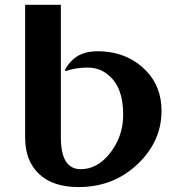

<svg xmlns="http://www.w3.org/2000/svg" viewBox="-20 -757 716 787"><path d="M301.8 9.8Q196.8 9.8 140.1 -43.9Q83 -97.7 83 -192.9V-737.3H229.5V-195.3Q229.5 -127.9 250 -95.7Q270.5 -63.5 310.5 -63.5Q375 -63.5 424.3 -121.1Q484.9 -192.9 484.9 -286.1Q484.9 -379.9 444.8 -428.7Q402.3 -480 340.3 -480Q290.5 -480 249 -465.8L245.6 -469.2Q258.3 -494.6 280.3 -514.2Q316.9 -546.9 379.9 -546.9Q500 -546.9 578.1 -467.8Q642.1 -402.8 642.1 -302.7Q642.1 -176.8 543.2 -83.5Q444.3 9.8 301.8 9.8Z"/></svg>

Font: Klaudia
Style: Bold
Weight: 700
Designer: Wojciech Kalinowski "wmk69" (wmk69@o2.pl)
Foundry: Wojciech Kalinowski "wmk69" (wmk69@o2.pl)
Version: Version 3.1.0; 2021-05-10